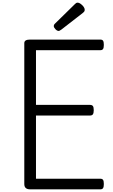

<svg xmlns="http://www.w3.org/2000/svg" viewBox="-20 -1426 853 1446"><path d="M207 0Q185 0 174 -10Q163 -20 163 -40V-1101Q163 -1115 174 -1121.5Q185 -1128 207 -1128H735Q750 -1128 756 -1119.5Q762 -1111 762 -1088Q762 -1066 756 -1057Q750 -1048 735 -1048H251V-636H658Q673 -636 679.5 -627.5Q686 -619 686 -596Q686 -574 679.5 -565Q673 -556 658 -556H251V-80H735Q750 -80 756 -71.5Q762 -63 762 -40Q762 -18 756 -9Q750 0 735 0ZM422 -1193Q410 -1193 397.5 -1206Q385 -1219 385 -1230Q385 -1234 386.5 -1238Q388 -1242 394 -1248L544 -1395Q549 -1400 553.5 -1403Q558 -1406 566 -1406Q575 -1406 587.5 -1397Q600 -1388 609 -1376Q618 -1364 618 -1353Q618 -1346 615.5 -1341Q613 -1336 603 -1328L442 -1203Q435 -1199 430.5 -1196Q426 -1193 422 -1193Z"/></svg>

Font: Playwrite CL
Style: Regular
Weight: 400
Designer: Veronika Burian, José Scaglione
Foundry: TypeTogether
Version: Version 1.002